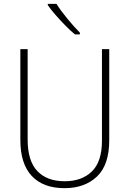

<svg xmlns="http://www.w3.org/2000/svg" viewBox="-20 -970 674 1000"><path d="M549 -240Q549 -111 485 -50.5Q421 10 316 10Q205 10 145.5 -53.5Q86 -117 86 -241V-714H124V-243Q124 -132 174.5 -79Q225 -26 317 -26Q406 -26 458.5 -77Q511 -128 511 -237V-714H549ZM274 -950Q296 -915 331 -872.5Q366 -830 396 -800V-791H370Q346 -811 319.5 -838Q293 -865 269 -892.5Q245 -920 229 -943V-950Z"/></svg>

Font: Noto Sans Sinhala SemiCondensed ExtraLight
Style: Regular
Weight: 200
Width: 4
Designer: Jelle Bosma - Monotype Design Team
Foundry: Monotype Imaging Inc.
Version: Version 2.006; ttfautohint (v1.8.4.7-5d5b)